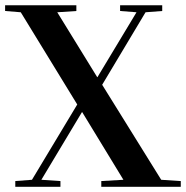

<svg xmlns="http://www.w3.org/2000/svg" viewBox="-25 -717 714 737"><path d="M-5.4 -674.8V-696.8H268.1V-674.8L194.8 -669.9L348.1 -420.9H349.1L499 -669.9L436 -674.8V-696.8H597.7V-674.8L533.7 -669.9L367.2 -391.6L593.8 -26.9L668.9 -22V0H363.8V-22L448.7 -26.9L290.5 -286.6H289.6L133.8 -26.9L207 -22V0H33.7V-22L97.7 -26.9L271.5 -315.9L54.7 -669.9Z"/></svg>

Font: Vidaloka 
Style: Regular
Weight: 400
Designer: Cyreal (www.cyreal.org)
Foundry: Cyreal (www.cyreal.org)
Version: Version 1.011